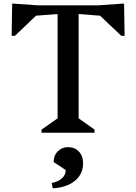

<svg xmlns="http://www.w3.org/2000/svg" viewBox="-20 -719 738 1040"><path d="M205 0V-17L292 -78V-643L175 -634L61 -525H43L46 -699H59L185 -690H512L638 -699H652L655 -525H637L522 -634L406 -643V-78L492 -17V0ZM266 301 260 272Q295 266 315.5 247Q336 228 336 202L271 159V154Q271 122 293.5 100Q316 78 348 78Q385 78 407.5 102Q430 126 430 166Q430 224 385.5 260.5Q341 297 266 301Z"/></svg>

Font: Platypi
Style: Regular
Weight: 400
Designer: David Sargent
Foundry: Bolt Cutter Type
Version: Version 1.200; ttfautohint (v1.8.4.7-5d5b)